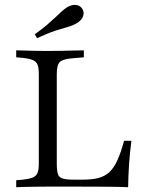

<svg xmlns="http://www.w3.org/2000/svg" viewBox="-20 -781 598 801"><path d="M171 -2.4Q147.6 -2.4 124.6 -2Q101.6 -1.6 81.5 -1.2Q61.3 -0.8 47.6 0V-29L75.8 -31.5Q103.2 -34.7 117.3 -40.7Q131.5 -46.8 136.7 -60.1Q141.9 -73.4 141.9 -98.4V-369.4H216.9V-98.4Q216.9 -70.2 221.4 -55.6Q225.8 -41.1 241.1 -36.3Q256.5 -31.5 287.9 -31.5H325Q363.7 -31.5 390.3 -38.3Q416.9 -45.2 435.9 -62.5Q454.8 -79.8 469.4 -111.7Q483.9 -143.5 497.6 -193.5H528.2Q521.8 -144.4 518.5 -96.8Q515.3 -49.2 514.5 0Q479.8 -1.6 432.3 -2Q384.7 -2.4 318.5 -2.4H179ZM171 -568.5H179.8H183.9Q210.5 -568.5 237.5 -569Q264.5 -569.4 288.7 -570.2Q312.9 -571 329.8 -571V-541.9L282.3 -537.9Q241.9 -534.7 229.4 -522.2Q216.9 -509.7 216.9 -472.6V-369.4H141.9V-472.6Q141.9 -497.6 136.7 -510.9Q131.5 -524.2 117.3 -530.2Q103.2 -536.3 75.8 -539.5L47.6 -541.9V-571Q61.3 -571 81.5 -570.2Q101.6 -569.4 124.6 -569Q147.6 -568.5 171 -568.5ZM134.7 -621.8 125 -637.9Q155.6 -659.7 175.8 -677Q196 -694.4 210.5 -708.1Q225 -721.8 236.7 -732.7Q248.4 -743.5 261.3 -751.6Q281.5 -762.9 298.8 -760.1Q316.1 -757.3 324.2 -742.7Q332.3 -729 326.2 -712.5Q320.2 -696 300.8 -684.7Q285.5 -675 263.7 -669Q241.9 -662.9 210.9 -652.8Q179.8 -642.7 134.7 -621.8Z"/></svg>

Font: Playfair 5pt SemiExpanded Light Light
Style: Regular
Weight: 300
Version: Version 2.203